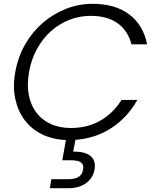

<svg xmlns="http://www.w3.org/2000/svg" viewBox="-20 -727 811 1005"><path d="M60 -350Q74 -429 111.5 -494.5Q149 -560 203.5 -607Q258 -654 325 -680.5Q392 -707 465 -707Q583 -707 656.5 -651.5Q730 -596 750 -495H668Q651 -564 597.5 -604Q544 -644 454 -644Q397 -644 344 -623.5Q291 -603 248 -565Q205 -527 174.5 -472.5Q144 -418 132 -350Q120 -282 131 -228Q142 -174 171.5 -136Q201 -98 247 -77.5Q293 -57 350 -57Q440 -57 507.5 -97Q575 -137 616 -204H699Q647 -112 564 -57.5Q481 -3 375 5L363 67Q423 65 453 89Q483 113 475 160Q467 205 430.5 231.5Q394 258 341 258H241L249 211H335Q373 211 392 198.5Q411 186 415 160Q420 137 405.5 124.5Q391 112 353 112H306L325 6Q255 3 200 -24Q145 -51 109.5 -98Q74 -145 60 -209Q46 -273 60 -350Z"/></svg>

Font: SVN-Poppins Light
Style: Italic
Weight: 300
Italic angle: -10°
Designer: Ninad Kale (Devanagari), Jonny Pinhorn (Latin)
Foundry: Indian Type Foundry
Version: Version 3.002 2017; ttfautohint (v1.8.3)